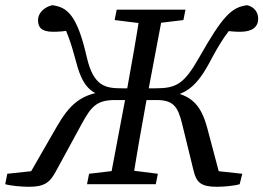

<svg xmlns="http://www.w3.org/2000/svg" viewBox="-35 -707 1011 737"><path d="M-15 0C4 6 48 10 76 10C137 10 157 -7 181 -52L279 -232C314 -296 335 -323 406 -323H491V-368H434C370 -368 324 -375 298 -488C261 -650 223 -680 165 -687C136 -680 111 -658 111 -630C111 -604 122 -585 169 -585C191 -585 214 -587 234 -591L195 -638C220 -591 236 -550 259 -463C287 -358 328 -339 405 -333L400 -359C273 -353 231 -304 179 -214L75 -33L105 -52L-7 -40L-15 0ZM299 0H563L571 -40L452 -55H434L307 -40L299 0ZM384 0H472C488 -103 506 -207 525 -310L593 -670H505C489 -567 471 -463 452 -360L384 0ZM405 -630 526 -615H545L669 -630L677 -670H413L405 -630ZM798 10C826 10 866 6 885 0L895 -40L784 -52L809 -33L761 -214C736 -307 698 -353 577 -359L572 -330C666 -338 711 -361 766 -461C810 -544 839 -591 888 -636L823 -591C842 -587 865 -585 887 -585C934 -585 956 -604 956 -635C956 -658 943 -680 914 -687C854 -680 819 -644 731 -489C671 -383 642 -368 560 -368H491V-323H566C631 -323 648 -297 664 -232L708 -52C719 -6 737 10 798 10Z"/></svg>

Font: Source Serif Variable
Style: Italic
Weight: 389
Italic angle: -12°
Designer: Frank Grießhammer
Foundry: Adobe Systems Incorporated
Version: Version 3.001;hotconv 1.0.111;makeotfexe 2.5.65597